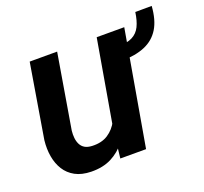

<svg xmlns="http://www.w3.org/2000/svg" viewBox="-105 -697 883 831"><g transform="rotate(-20 336.0 -281.5)"><path d="M596.2 -573.7 671.9 -574.2Q667.5 -510.7 643.6 -471.7Q619.6 -432.6 576.4 -414.3Q533.2 -396 470.2 -395L476.1 -458.5Q517.6 -459.5 541.7 -471.9Q565.9 -484.4 578.4 -509.8Q590.8 -535.2 596.2 -573.7ZM333.5 -131.8 401.9 -528.3H528.8L437 0H318.4ZM365.2 -234.9 403.8 -236.3Q398.4 -189 383.1 -144.3Q367.7 -99.6 341.1 -64.2Q314.5 -28.8 274.9 -8.5Q235.4 11.7 181.2 10.7Q137.7 9.8 108.2 -6.3Q78.6 -22.5 61.5 -49.8Q44.4 -77.1 38.3 -112.3Q32.2 -147.5 36.6 -187L93.3 -528.3H219.7L162.1 -185.1Q160.2 -167.5 161.9 -151.4Q163.6 -135.3 170.2 -122.1Q176.8 -108.9 189.5 -101.3Q202.1 -93.8 222.7 -92.8Q266.6 -90.8 296.1 -110.1Q325.7 -129.4 342.5 -162.4Q359.4 -195.3 365.2 -234.9Z"/></g></svg>

Font: Roboto SemiBold
Style: Italic
Weight: 600
Designer: Christian Robertson
Foundry: Google
Version: Version 3.009; 2024